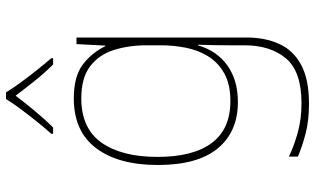

<svg xmlns="http://www.w3.org/2000/svg" viewBox="-225 -578 1050 640"><g transform="rotate(-90 300.0 -258.0)"><path d="M274 247Q219 247 176 236Q133 225 98 210V180Q133 197 178 209.5Q223 222 276 222Q382 222 425.5 170Q469 118 469 32V-17Q469 -46 469.5 -70Q470 -94 471 -123H469Q450 -59 401 -24.5Q352 10 280 10Q181 10 125.5 -57Q70 -124 70 -257Q70 -388 126 -462.5Q182 -537 292 -537Q366 -537 405.5 -506.5Q445 -476 466 -432H468L473 -528H495V38Q495 101 473.5 148Q452 195 403.5 221Q355 247 274 247ZM283 -15Q339 -15 375.5 -35.5Q412 -56 432.5 -89.5Q453 -123 461 -164Q469 -205 469 -246V-294Q469 -355 453 -404.5Q437 -454 398.5 -483Q360 -512 292 -512Q192 -512 144.5 -444.5Q97 -377 97 -258Q97 -139 143.5 -77Q190 -15 283 -15ZM174 -612Q193 -633 215 -660.5Q237 -688 257.5 -715.5Q278 -743 290 -763H312Q324 -743 344 -715.5Q364 -688 386 -660.5Q408 -633 426 -612V-606H405Q377 -634 349.5 -668.5Q322 -703 301 -731Q280 -703 251.5 -668.5Q223 -634 195 -606H174Z"/></g></svg>

Font: Noto Sans Mono Thin
Style: Regular
Weight: 100
Designer: Monotype Design Team
Foundry: Monotype Imaging Inc.
Version: Version 2.014